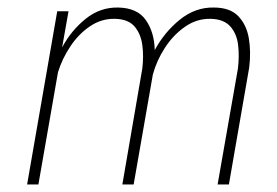

<svg xmlns="http://www.w3.org/2000/svg" viewBox="-20 -490 735 510"><path d="M642 -311Q647 -352 641 -388Q635 -424 613 -447Q591 -470 548 -470Q499 -471 458 -438Q417 -405 391 -357Q390 -404 367.5 -436.5Q345 -469 294 -470Q246 -471 207.5 -440Q169 -409 145 -364L162 -460H132L52 0H82L134 -298Q145 -334 167 -367Q189 -400 219.5 -420.5Q250 -441 286 -440Q321 -439 337.5 -419.5Q354 -400 358 -370.5Q362 -341 358 -308L305 0H335L386 -292Q396 -329 418 -363Q440 -397 471.5 -419Q503 -441 540 -440Q575 -439 592 -419.5Q609 -400 612.5 -370.5Q616 -341 612 -308L558 0H588Z"/></svg>

Font: Jost* 200 Thin Italic
Style: Italic
Weight: 200
Italic angle: -10°
Version: Version 3.200; ttfautohint (v0.97) -l 8 -r 50 -G 200 -x 14 -